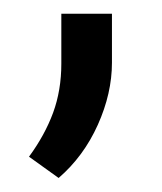

<svg xmlns="http://www.w3.org/2000/svg" viewBox="-20 -120 234 278"><path d="M142.1 -100.1V-29.3Q142.1 15.1 121.6 60.8Q101.1 106.4 64.9 137.7L22 106.9Q44.9 75.7 56.9 43.2Q68.8 10.7 68.8 -27.8V-100.1Z"/></svg>

Font: Vazirmatn UI FD Light
Style: Regular
Weight: 300
Designer: Saber Rastikerdar
Foundry: Saber Rastikerdar
Version: Version 33.003